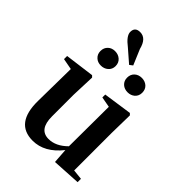

<svg xmlns="http://www.w3.org/2000/svg" viewBox="-273 -1078 1218 1218"><g transform="rotate(45 336.0 -469.0)"><path d="M413 -644Q393 -662 393 -691Q393 -721 413 -739Q432 -756 461 -756Q489 -756 509 -739Q529 -721 529 -691Q529 -662 509 -644Q489 -627 461 -627Q432 -627 413 -644ZM261 -830Q202 -875 202 -910Q202 -954 248 -954Q303 -954 322 -877L366 -773L345 -757ZM174 -644Q154 -662 154 -691Q154 -721 174 -739Q192 -756 221 -756Q249 -756 269 -739Q290 -721 290 -691Q290 -662 269 -644Q249 -627 221 -627Q192 -627 174 -644ZM640 -30V0L448 11L441 -89Q358 16 252 16Q95 16 98 -187L102 -477L27 -491V-519L225 -545L236 -534L230 -374V-180Q230 -63 316 -63Q381 -63 440 -122L442 -478L371 -491V-517L564 -545L575 -534L572 -374V-37Z"/></g></svg>

Font: Source Han Serif JP
Style: Bold
Weight: 700
Designer: Ryoko NISHIZUKA  (kana & ideographs); Frank Grießhammer (Latin, Greek & Cyrillic); Wenlong ZHANG  (bopomofo); Sandoll Co
Foundry: Adobe Systems Incorporated
Version: Version 1.000;PS 1;hotconv 16.6.53;makeotf.lib2.5.65590